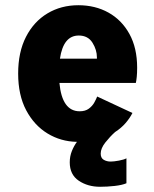

<svg xmlns="http://www.w3.org/2000/svg" viewBox="-20 -532 590 735"><path d="M464 74V169.5Q448 176.5 419 179.8Q390 183 363 183Q316 183 281.5 159.8Q247 136.5 247 89.5Q247 66.5 255 46.5Q263 26.5 274.5 11Q213 10 162 -21Q111 -52 80.2 -110Q49.5 -168 49.5 -250.5Q49.5 -332.5 79.5 -391Q109.5 -449.5 161.8 -480.8Q214 -512 280 -512Q344.5 -512 395.2 -483.8Q446 -455.5 475.5 -402Q505 -348.5 505 -273Q505 -252 503.5 -237.5Q502 -223 500 -214.5H207.5Q217.5 -106 285 -106Q306.5 -106 320 -116Q333.5 -126 341 -139.5Q348.5 -153 352 -162.5L487 -99.5Q477.5 -80.5 461 -61.2Q444.5 -42 420.5 -26.5Q401 -9 383.2 13.5Q365.5 36 365.5 56Q365.5 73 377.2 79.8Q389 86.5 403.5 86.5Q415.5 86.5 435.5 82.8Q455.5 79 464 74ZM281.5 -396Q222.5 -396 209.5 -307.5H351V-312Q351 -341.5 333.8 -368.8Q316.5 -396 281.5 -396Z"/></svg>

Font: Trispace SemiCondensed
Style: Bold
Weight: 700
Width: 4
Designer: Tyler Finck
Foundry: Etcetera Type Company
Version: Version 1.210; ttfautohint (v1.8.3)